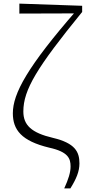

<svg xmlns="http://www.w3.org/2000/svg" viewBox="-20 -821 486 1061"><path d="M335 220H369C402 167 419 126 419 82C419 18 395 -30 273 -59C153 -87 109 -130 109 -205C109 -325 184 -448 434 -755V-789L87 -801V-746L395 -747V-734L405 -766C131 -452 51 -304 51 -195C51 -104 98 -42 252 -5C357 18 370 55 370 99C370 132 358 170 335 220Z"/></svg>

Font: Source Han Serif TW VF
Style: Regular
Weight: 250
Designer: Ryoko NISHIZUKA 西塚涼子 (kana & ideographs); Frank Grießhammer (Latin, Greek & Cyrillic); Wenlong ZHANG 张文龙 (bopomofo); San
Foundry: Adobe
Version: Version 2.002;hotconv 1.1.0;makeotfexe 2.6.0